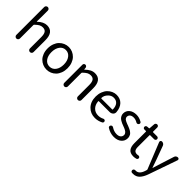

<svg xmlns="http://www.w3.org/2000/svg" viewBox="155 -1996 3432 3432"><g transform="rotate(45 1870.5 -280.0)"><path d="M91.8 -45.9V-751Q91.8 -769.5 105.5 -782.7Q119.1 -795.9 137.7 -795.9Q156.2 -795.9 169.4 -782.7Q182.6 -769.5 182.6 -751V-578.1L180.7 -475.6Q180.7 -472.7 182.6 -471.7Q184.6 -470.7 186.5 -472.7Q273.4 -556.6 360.4 -556.6Q526.4 -556.6 526.4 -343.8V-45.9Q526.4 -26.4 512.7 -13.2Q499 0 480.5 0Q461.9 0 448.2 -13.2Q434.6 -26.4 434.6 -45.9V-332Q434.6 -408.2 410.2 -442.4Q385.7 -476.6 332 -476.6Q293.9 -476.6 262.7 -459Q231.4 -441.4 190.4 -401.4Q182.6 -394.5 182.6 -383.8V-45.9Q182.6 -26.4 169.4 -13.2Q156.2 0 137.7 0Q119.1 0 105.5 -13.2Q91.8 -26.4 91.8 -45.9Z M657.2 -271.5Q657.2 -336.9 677.7 -391.6Q698.2 -446.3 733.4 -481.9Q768.6 -517.6 814 -537.1Q859.4 -556.6 909.7 -556.6Q960 -556.6 1005.4 -537.1Q1050.8 -517.6 1085.4 -481.9Q1120.1 -446.3 1140.6 -391.6Q1161.1 -336.9 1161.1 -271.5Q1161.1 -205.1 1140.6 -150.9Q1120.1 -96.7 1085.4 -61Q1050.8 -25.4 1005.4 -6.3Q960 12.7 909.7 12.7Q859.4 12.7 814 -6.3Q768.6 -25.4 733.4 -61Q698.2 -96.7 677.7 -150.9Q657.2 -205.1 657.2 -271.5ZM1067.4 -271.5Q1067.4 -364.3 1023.4 -422.9Q979.5 -481.4 909.2 -481.4Q838.9 -481.4 795.9 -423.3Q752.9 -365.2 752.9 -271.5Q752.9 -177.7 795.9 -120.6Q838.9 -63.5 909.7 -63.5Q980.5 -63.5 1023.9 -120.6Q1067.4 -177.7 1067.4 -271.5Z M1303.7 -45.9V-505.9Q1303.7 -521.5 1314.9 -532.2Q1326.2 -543 1341.8 -543Q1357.4 -543 1369.1 -532.2Q1380.9 -521.5 1382.8 -505.9L1386.7 -466.8Q1386.7 -464.8 1388.2 -464.8Q1389.6 -464.8 1390.6 -465.8Q1435.5 -509.8 1478.5 -533.2Q1521.5 -556.6 1572.3 -556.6Q1738.3 -556.6 1738.3 -343.8V-45.9Q1738.3 -26.4 1724.6 -13.2Q1710.9 0 1692.4 0Q1673.8 0 1660.2 -13.2Q1646.5 -26.4 1646.5 -45.9V-332Q1646.5 -408.2 1622.1 -442.4Q1597.7 -476.6 1543.9 -476.6Q1505.9 -476.6 1474.6 -459Q1443.4 -441.4 1402.3 -401.4Q1394.5 -394.5 1394.5 -383.8V-45.9Q1394.5 -26.4 1381.3 -13.2Q1368.2 0 1349.6 0Q1331.1 0 1317.4 -13.2Q1303.7 -26.4 1303.7 -45.9Z M2132.8 12.7Q2021.5 12.7 1947.3 -64Q1873 -140.6 1873 -271.5Q1873 -335 1893.6 -389.6Q1914.1 -444.3 1948.2 -480.5Q1982.4 -516.6 2026.9 -536.6Q2071.3 -556.6 2118.2 -556.6Q2212.9 -556.6 2269 -497.6Q2325.2 -438.5 2333 -335Q2333 -331.1 2333 -328.1Q2333 -296.9 2309.6 -274.4Q2282.2 -250 2245.1 -250H1973.6Q1969.7 -250 1967.3 -247.1Q1964.8 -244.1 1964.8 -240.2Q1971.7 -157.2 2020.5 -108.4Q2069.3 -59.6 2144.5 -59.6Q2201.2 -59.6 2251 -85.9Q2262.7 -91.8 2276.4 -88.4Q2290 -85 2296.9 -73.2Q2303.7 -60.5 2300.3 -46.4Q2296.9 -32.2 2284.2 -25.4Q2211.9 12.7 2132.8 12.7ZM1963.9 -323.2Q1963.9 -320.3 1966.8 -318.4Q1968.8 -315.4 1972.7 -315.4H2244.1Q2249 -315.4 2251.5 -317.9Q2253.9 -320.3 2253.9 -324.2Q2253.9 -324.2 2253.9 -325.2Q2252 -402.3 2216.8 -443.4Q2181.6 -484.4 2119.1 -484.4Q2061.5 -484.4 2018.6 -441.4Q1963.9 -388.7 1963.9 -323.2Z M2610.4 12.7Q2519.5 12.7 2437.5 -40Q2423.8 -47.9 2421.9 -63.5Q2421.9 -66.4 2421.9 -69.3Q2421.9 -82 2429.7 -91.8Q2438.5 -104.5 2454.1 -106.4Q2469.7 -108.4 2482.4 -99.6Q2544.9 -57.6 2613.3 -57.6Q2665 -57.6 2692.4 -81.5Q2719.7 -105.5 2719.7 -142.6Q2719.7 -159.2 2711.9 -172.9Q2704.1 -186.5 2694.3 -196.3Q2684.6 -206.1 2665 -216.3Q2645.5 -226.6 2632.8 -231.9Q2620.1 -237.3 2595.7 -246.1Q2568.4 -255.9 2549.3 -264.2Q2530.3 -272.5 2506.3 -286.6Q2482.4 -300.8 2468.3 -315.9Q2454.1 -331.1 2443.8 -354Q2433.6 -377 2433.6 -403.3Q2433.6 -469.7 2484.4 -513.2Q2535.2 -556.6 2621.1 -556.6Q2692.4 -556.6 2759.8 -516.6Q2772.5 -508.8 2774.9 -493.7Q2777.3 -478.5 2767.6 -466.8Q2758.8 -454.1 2743.7 -451.7Q2728.5 -449.2 2715.8 -457Q2668.9 -485.4 2621.1 -485.4Q2572.3 -485.4 2547.4 -462.9Q2522.5 -440.4 2522.5 -407.2Q2522.5 -392.6 2528.8 -380.4Q2535.2 -368.2 2543.5 -360.4Q2551.8 -352.5 2568.8 -343.8Q2585.9 -335 2597.7 -330.1Q2609.4 -325.2 2631.8 -316.4Q2638.7 -314.5 2641.6 -313.5Q2666 -303.7 2676.8 -299.3Q2687.5 -294.9 2709 -285.2Q2730.5 -275.4 2741.2 -267.6Q2752 -259.8 2767.1 -246.6Q2782.2 -233.4 2789.6 -220.2Q2796.9 -207 2802.2 -188.5Q2807.6 -169.9 2807.6 -148.4Q2807.6 -79.1 2754.9 -33.2Q2702.1 12.7 2610.4 12.7Z M3106.4 12.7Q3023.4 12.7 2987.8 -34.2Q2952.1 -81.1 2952.1 -168V-460.9Q2952.1 -468.8 2943.4 -468.8H2905.3Q2890.6 -468.8 2880.9 -479Q2871.1 -489.3 2871.1 -503.9Q2871.1 -517.6 2880.9 -528.3Q2890.6 -539.1 2905.3 -540L2947.3 -543Q2956.1 -543 2956.1 -551.8L2963.9 -657.2Q2964.8 -672.9 2976.6 -684.1Q2988.3 -695.3 3004.9 -695.3Q3020.5 -695.3 3031.7 -684.1Q3043 -672.9 3043 -657.2V-552.7Q3043 -543 3052.7 -543H3152.3Q3168 -543 3178.7 -532.2Q3189.5 -521.5 3189.5 -505.9Q3189.5 -490.2 3178.7 -479.5Q3168 -468.8 3152.3 -468.8H3052.7Q3043 -468.8 3043 -459V-166Q3043 -113.3 3062 -86.9Q3081.1 -60.5 3127 -60.5Q3138.7 -60.5 3155.3 -64.5Q3168.9 -67.4 3181.6 -61Q3194.3 -54.7 3197.3 -41Q3199.2 -36.1 3199.2 -31.2Q3199.2 -22.5 3194.3 -13.7Q3187.5 -1 3172.9 2.9Q3134.8 12.7 3106.4 12.7Z M3321.3 236.3Q3306.6 236.3 3293.9 235.4Q3278.3 233.4 3270.5 219.2Q3262.7 205.1 3266.6 189.5Q3270.5 174.8 3283.2 167.5Q3295.9 160.2 3312.5 161.1Q3314.5 162.1 3316.4 162.1Q3401.4 162.1 3439.5 44.9L3449.2 12.7Q3452.1 3.9 3448.2 -5.9L3251 -496.1Q3249 -502.9 3249 -508.8Q3249 -517.6 3254.9 -526.4Q3263.7 -540 3281.2 -540Q3302.7 -540 3320.3 -527.8Q3337.9 -515.6 3344.7 -496.1L3439.5 -238.3Q3477.5 -127 3491.2 -88.9Q3492.2 -85.9 3494.6 -85.9Q3497.1 -85.9 3497.1 -88.9Q3502.9 -106.4 3518.6 -159.2Q3534.2 -211.9 3543 -238.3L3626 -498Q3631.8 -516.6 3647.9 -528.3Q3664.1 -540 3684.6 -540Q3700.2 -540 3710 -527.3Q3715.8 -518.6 3715.8 -508.8Q3715.8 -503.9 3713.9 -498L3523.4 47.9Q3492.2 136.7 3444.8 186.5Q3397.5 236.3 3321.3 236.3Z"/></g></svg>

Font: irohamaru Regular
Style: Regular
Weight: 400
Designer: [Source Han Sans]
Ryoko NISHIZUKA  (kana & ideographs); Paul D. Hunt (Latin, Greek & Cyrillic); Wenlong ZHANG  (bopomofo
Version: Version 1.00